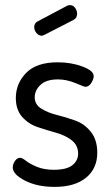

<svg xmlns="http://www.w3.org/2000/svg" viewBox="-20 -724 432 752"><path d="M268 -646 155 -588Q147 -584 144 -584Q132 -584 123 -594.5Q114 -605 114 -618Q114 -633 127 -640L244 -702Q250 -704 254 -704Q266 -704 274 -693.5Q282 -683 282 -670Q282 -653 268 -646ZM191 -59Q241 -59 263.5 -77Q286 -95 286 -122Q286 -155 261 -174.5Q236 -194 200 -204Q164 -214 128 -226Q92 -238 67 -266Q42 -294 42 -340Q42 -397 82.5 -438.5Q123 -480 206 -480Q259 -480 303 -463.5Q347 -447 347 -426Q347 -414 337.5 -399Q328 -384 314 -384Q310 -384 275.5 -398.5Q241 -413 207 -413Q161 -413 138.5 -391.5Q116 -370 116 -343Q116 -315 141 -299Q166 -283 202 -274Q238 -265 274.5 -252Q311 -239 336 -207.5Q361 -176 361 -126Q361 -64 317 -28Q273 8 194 8Q126 8 78 -16.5Q30 -41 30 -68Q30 -81 38.5 -93.5Q47 -106 59 -106Q67 -106 82 -94Q97 -82 125 -70.5Q153 -59 191 -59Z"/></svg>

Font: Dosis
Style: Medium
Weight: 500
Designer: Edgar Tolentino, Pablo Impallari, Igino Marini
Foundry: Edgar Tolentino, Pablo Impallari, Igino Marini
Version: Version 1.007